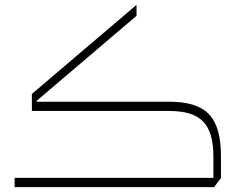

<svg xmlns="http://www.w3.org/2000/svg" viewBox="-20 -769 985 789"><path d="M40 0H860L888 -38V-126C888 -291 826 -351 673 -351H131V-355L541 -704V-749L111 -383V-313H673C804 -313 857 -262 857 -123V-38H40Z"/></svg>

Font: IBM Plex Arabic ExtraLight
Style: Regular
Weight: 200
Designer: Mike Abbink, Paul van der Laan, Pieter van Rosmalen, Wael Morcos, Khajak Apelian
Foundry: Bold Monday
Version: Version 1.0